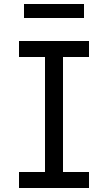

<svg xmlns="http://www.w3.org/2000/svg" viewBox="-20 -940 540 960"><path d="M75 0V-80H205V-655H75V-735H425V-655H295V-80H425V0ZM100 -850V-920H400V-850Z"/></svg>

Font: Iosevka Medium
Style: Regular
Weight: 500
Monospace: yes
Designer: Belleve Invis
Foundry: Belleve Invis
Version: Version 32.5.0; ttfautohint (v1.8.4)